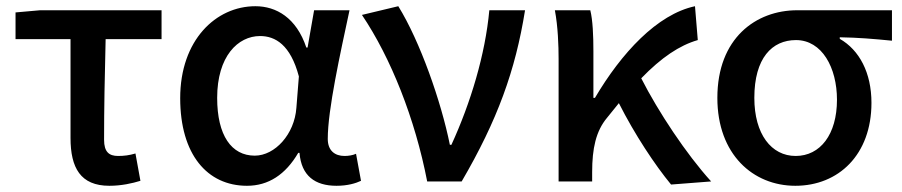

<svg xmlns="http://www.w3.org/2000/svg" viewBox="-20 -584 2904 618"><path d="M332 14C371 14 406 6 432 -2L416 -90C396 -84 379 -82 360 -82C331 -82 315 -95 315 -134C315 -230 317 -343 320 -458H500V-551H109L30 -544V-458H207V-140C207 -44 239 14 332 14Z M775 14C844 14 899 -22 940 -92H944C950 -18 994 14 1063 14C1099 14 1125 6 1142 -2L1126 -89C1115 -84 1101 -82 1089 -82C1058 -82 1035 -99 1035 -137C1035 -231 1075 -411 1105 -551H991L970 -431H966C934 -527 869 -564 802 -564C675 -564 560 -455 560 -268C560 -87 647 14 775 14ZM800 -83C725 -83 679 -148 679 -269C679 -403 746 -468 817 -468C866 -468 915 -440 942 -338L934 -237C928 -152 865 -83 800 -83Z M1355 0H1466C1581 -197 1639 -357 1670 -551H1555C1542 -409 1495 -253 1433 -118H1428C1400 -257 1332 -451 1262 -564L1145 -536C1238 -398 1316 -202 1355 0Z M2140 10 2269 0C2189 -88 2099 -224 2044 -332C2109 -399 2167 -438 2226 -455L2217 -564C2095 -538 1980 -413 1895 -269H1890V-419C1890 -469 1888 -519 1880 -551H1766C1776 -498 1778 -437 1778 -394V0H1886V-30C1886 -106 1898 -162 1934 -205L1972 -252C2023 -151 2088 -53 2140 10Z M2540 14C2679 14 2785 -86 2785 -253C2785 -350 2746 -423 2683 -459V-464C2743 -463 2790 -459 2851 -453V-551H2546C2413 -551 2289 -461 2289 -269C2289 -87 2404 14 2540 14ZM2541 -82C2463 -82 2408 -152 2408 -269C2408 -397 2465 -455 2542 -455C2626 -455 2674 -366 2674 -263C2674 -151 2620 -82 2541 -82Z"/></svg>

Font: Noto Sans CJK TC Medium
Style: Regular
Weight: 500
Designer: Ryoko NISHIZUKA 西塚涼子 (kana, bopomofo & ideographs); Paul D. Hunt (Latin, Greek & Cyrillic); Sandoll Communications 산돌커뮤니
Foundry: Adobe
Version: Version 2.004;hotconv 1.0.118;makeotfexe 2.5.65603